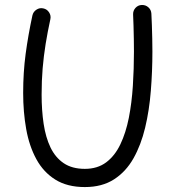

<svg xmlns="http://www.w3.org/2000/svg" viewBox="-20 -721 699 770"><path d="M153.8 -687.3Q139.2 -690.7 126.3 -682.3Q113.4 -674 110 -659.2Q92.9 -579.8 82.9 -505.3Q72.9 -430.8 72.9 -348.1Q72.9 -271.3 85.1 -203.1Q97.3 -134.9 125.8 -82.7Q154.2 -30.5 201.9 -0.7Q249.6 29.2 320.3 29.2Q389.3 29.2 437.1 -1.6Q484.9 -32.3 515.2 -85.9Q545.5 -139.6 562.1 -209Q578.7 -278.4 584.9 -356.8Q591.2 -435.2 591.2 -514.5Q591.2 -538.3 590.6 -565.9Q590 -593.4 589.1 -619.8Q588.1 -646.2 587.1 -666.3Q586.2 -681.8 575 -691.7Q563.8 -701.6 548.5 -701Q533.6 -700.5 523.4 -689.4Q513.2 -678.2 513.8 -662.8Q514.8 -642.9 515.5 -617Q516.2 -591.2 516.7 -564.3Q517.2 -537.5 517.2 -514.5Q517.2 -444.6 512.8 -376.4Q508.4 -308.1 496.6 -248.1Q484.7 -188.2 462.7 -142.2Q440.8 -96.2 405.9 -70Q370.9 -43.8 320.3 -43.8Q269.2 -43.8 235.6 -66.5Q202 -89.2 182.5 -129.7Q163.1 -170.3 155 -224.4Q146.9 -278.5 146.9 -341.6Q146.9 -396.9 151 -446.6Q155.2 -496.3 163 -544.6Q170.8 -592.8 181.9 -643.6Q185.3 -658.3 176.9 -671.3Q168.6 -684.3 153.8 -687.3Z"/></svg>

Font: Mikhak VF
Style: Regular
Weight: 100
Designer: Amin Abedi
Version: Version 3.001